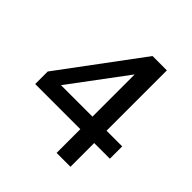

<svg xmlns="http://www.w3.org/2000/svg" viewBox="-191 -870 1018 1018"><g transform="rotate(45 318.0 -361.5)"><path d="M380.5 -723H488V-270.5H605.5V-178H488V0H384V-178H45.5V-272ZM146.5 -270.5H382.5V-587Z"/></g></svg>

Font: Public Sans Medium
Style: Regular
Weight: 500
Designer: The Public Sans Project Authors: Dan O. Williams and USWDS (Libre Franklin designed by Pablo Impallari and Rodrigo Fuenz
Version: Version 1.007